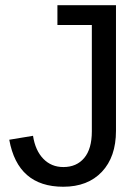

<svg xmlns="http://www.w3.org/2000/svg" viewBox="-20 -708 540 738"><path d="M223.1 9.8Q48.3 9.8 15.6 -170.9L106.9 -186Q115.7 -129.4 146.5 -97.7Q177.2 -65.9 223.6 -65.9Q274.4 -65.9 303.7 -100.8Q333 -135.7 333 -203.1V-611.8H200.7V-688H425.8V-205.1Q425.8 -105 371.6 -47.6Q317.4 9.8 223.1 9.8Z"/></svg>

Font: Liberation Sans
Style: Regular
Weight: 400
Designer: Steve Matteson
Foundry: Ascender Corporation
Version: Version 2.00.1